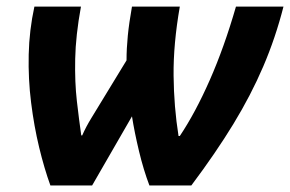

<svg xmlns="http://www.w3.org/2000/svg" viewBox="-20 -566 885 586"><path d="M133.8 0Q115.2 -51.3 99.6 -115.7Q84 -180.2 75 -252.4Q65.9 -324.7 67.6 -399.4Q69.3 -474.1 85 -545.9H227.1Q210.9 -457.5 209.5 -386.2Q208 -314.9 214.6 -257.6Q221.2 -200.2 228 -152.8H231Q242.2 -178.7 259.5 -206.8Q276.9 -234.9 293.9 -263.2L366.2 -381.8Q366.2 -418 370.1 -457.3Q374 -496.6 382.8 -545.9H528.8Q508.8 -430.7 509.8 -335.4Q510.7 -240.2 524.9 -150.9H528.8Q576.2 -221.7 620.1 -321.3Q664.1 -420.9 700.2 -545.9H845.2Q820.8 -450.2 783.4 -363Q746.1 -275.9 692.4 -187.7Q638.7 -99.6 564 0H436Q418 -47.4 404.3 -104.5Q390.6 -161.6 382.8 -210.9L261.2 0Z"/></svg>

Font: Open Sans
Style: Bold Italic
Weight: 700
Italic angle: -12°
Designer: Monotype Design Team
Foundry: Monotype Imaging Inc.
Version: Version 3.003; ttfautohint (v1.8.4)